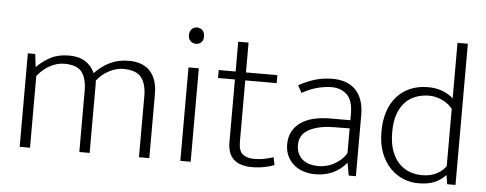

<svg xmlns="http://www.w3.org/2000/svg" viewBox="-49 -832 2433 962"><g transform="rotate(5 1168.0 -351.0)"><path d="M128 0H76V-470H113L121 -405Q154 -438 192 -457.5Q230 -477 283 -477Q333 -477 365 -456.5Q397 -436 413 -400Q448 -437 490 -457Q532 -477 583 -477Q655 -477 691.5 -436.5Q728 -396 728 -324V0H676V-308Q676 -368 650.5 -401Q625 -434 559 -434Q525 -434 488.5 -415Q452 -396 427 -364Q428 -355 428 -344Q428 -333 428 -324V0H376V-308Q376 -368 352 -401Q328 -434 263 -434Q226 -434 190.5 -414.5Q155 -395 128 -361Z M884 0V-470H936V0ZM911 -591Q895 -591 883.5 -601.5Q872 -612 872 -631Q872 -651 883 -662Q894 -673 910 -673Q925 -673 936.5 -662.5Q948 -652 948 -631Q948 -611 937 -601Q926 -591 911 -591Z M1331 -430H1173V-122Q1173 -75 1194 -58.5Q1215 -42 1252 -42Q1281 -42 1306 -47.5Q1331 -53 1348 -59L1356 -20Q1336 -12 1307 -6Q1278 0 1243 0Q1183 0 1152 -28.5Q1121 -57 1121 -115V-430H1036V-470H1121V-620H1173V-470H1331Z M1439 -429Q1486 -454 1525.5 -465Q1565 -476 1610 -476Q1642 -476 1670.5 -467Q1699 -458 1720.5 -438Q1742 -418 1754.5 -385.5Q1767 -353 1767 -306V0H1731L1720 -62H1718Q1689 -27 1650 -9.5Q1611 8 1563 8Q1530 8 1502 -1.5Q1474 -11 1453.5 -29Q1433 -47 1421.5 -72.5Q1410 -98 1410 -129Q1410 -166 1425 -194Q1440 -222 1467 -240.5Q1494 -259 1531.5 -268Q1569 -277 1615 -277H1715V-308Q1715 -376 1685 -405Q1655 -434 1607 -434Q1578 -434 1540 -425Q1502 -416 1459 -392ZM1715 -236 1632 -235Q1587 -234 1555 -225.5Q1523 -217 1502.5 -203.5Q1482 -190 1473 -171.5Q1464 -153 1464 -132Q1464 -106 1473 -87.5Q1482 -69 1497 -57Q1512 -45 1532.5 -39.5Q1553 -34 1576 -34Q1594 -34 1613 -38.5Q1632 -43 1650.5 -52.5Q1669 -62 1686 -76.5Q1703 -91 1715 -112Z M2216 -710H2268V0H2226L2219 -44H2217Q2196 -21 2164 -6.5Q2132 8 2081 8Q2043 8 2006.5 -6.5Q1970 -21 1940.5 -51Q1911 -81 1893 -126.5Q1875 -172 1875 -234Q1875 -289 1889.5 -334Q1904 -379 1932 -410.5Q1960 -442 1999.5 -459Q2039 -476 2089 -476Q2165 -476 2216 -431ZM2216 -378Q2196 -404 2163 -419Q2130 -434 2098 -434Q2065 -434 2034.5 -423.5Q2004 -413 1980.5 -390Q1957 -367 1943 -329Q1929 -291 1929 -237Q1929 -181 1943 -142.5Q1957 -104 1980.5 -80Q2004 -56 2034 -45Q2064 -34 2096 -34Q2139 -34 2169.5 -50Q2200 -66 2216 -90Z"/></g></svg>

Font: Mukta Vaani ExtraLight
Style: Regular
Weight: 275
Designer: Noopur Datye, Girish Dalvi, Yashodeep Gholap, Pallavi Karambelkar
Foundry: Ek Type
Version: Version 2.538;PS 1.000;hotconv 16.6.51;makeotf.lib2.5.65220;